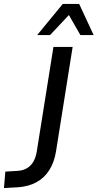

<svg xmlns="http://www.w3.org/2000/svg" viewBox="-51 -942 493 970"><path d="M-31 8 -24 -75 41 -79Q67 -81 86.5 -93Q106 -105 118 -126Q130 -147 135 -178L219 -705H316L232 -177Q223 -122 198 -82.5Q173 -43 133.5 -21.5Q94 0 42 4ZM137 -765 266 -922H349L422 -765H355L297 -866L202 -765Z"/></svg>

Font: Nunito Sans 10pt Condensed SemiBold
Style: Italic
Weight: 600
Width: 3
Italic angle: -9°
Designer: Vernon Adams
Foundry: Vernon Adams
Version: Version 3.101;gftools[0.9.27]